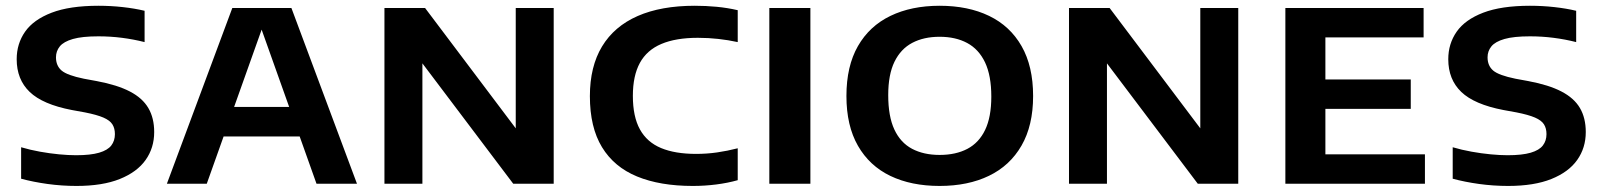

<svg xmlns="http://www.w3.org/2000/svg" viewBox="-20 -622 5425 650"><path d="M239 7.5Q189.5 7.5 140.8 0.8Q92 -6 51.5 -17V-123.5Q82 -114.5 115.2 -108.5Q148.5 -102.5 180.2 -99.5Q212 -96.5 237.5 -96.5Q286.5 -96.5 315.5 -105Q344.5 -113.5 356.8 -129.5Q369 -145.5 369 -168Q369 -187.5 360.5 -201Q352 -214.5 330 -224Q308 -233.5 267.5 -241.5L223.5 -249.5Q124.5 -268.5 80.5 -310.8Q36.5 -353 36.5 -421.5Q36.5 -474 65 -514.8Q93.5 -555.5 154.8 -579Q216 -602.5 313 -602.5Q355 -602.5 395.5 -598Q436 -593.5 469.5 -585.5V-479.5Q432 -489 392.8 -494Q353.5 -499 313 -499Q258 -499 226.8 -490Q195.5 -481 182.5 -465Q169.5 -449 169.5 -428Q169.5 -399.5 188.5 -383.2Q207.5 -367 264 -355.5L307.5 -347.5Q377 -334.5 419.8 -312.2Q462.5 -290 482.2 -256.2Q502 -222.5 502 -175Q502 -121.5 473 -80.5Q444 -39.5 385.5 -16Q327 7.5 239 7.5Z M545 0 766.5 -595H966.5L1188.5 0H1051.5L858.5 -542H873L680 0ZM702.5 -160 734 -260H999L1029.5 -160Z M1281.5 0V-595H1419L1747.5 -159H1726V-595H1854.5V0H1717.5L1388.5 -436H1410V0Z M2325.5 7.5Q2214.5 7.5 2136.8 -24.5Q2059 -56.5 2018 -123.8Q1977 -191 1977 -296.5Q1977 -396.5 2018.2 -464.8Q2059.5 -533 2138.8 -567.8Q2218 -602.5 2332 -602.5Q2370 -602.5 2406.5 -599Q2443 -595.5 2477.5 -587.5V-479.5Q2445.5 -486.5 2412 -490.2Q2378.5 -494 2342.5 -494Q2268 -494 2219 -473.2Q2170 -452.5 2146.2 -409Q2122.5 -365.5 2122.5 -297.5Q2122.5 -227 2146.5 -183.8Q2170.5 -140.5 2218 -120.8Q2265.5 -101 2336.5 -101Q2373 -101 2407.8 -106Q2442.5 -111 2477.5 -120V-12Q2444 -2.5 2404.8 2.5Q2365.5 7.5 2325.5 7.5Z M2584.5 0V-595H2723.5V0Z M3161 7.5Q3065 7.5 2994.2 -26.5Q2923.5 -60.5 2884.5 -128.5Q2845.5 -196.5 2845.5 -297Q2845.5 -398 2884.5 -466Q2923.5 -534 2994.5 -568.2Q3065.5 -602.5 3161 -602.5Q3257.5 -602.5 3328.5 -568.2Q3399.5 -534 3438.5 -465.8Q3477.5 -397.5 3477.5 -297Q3477.5 -197 3438.2 -129Q3399 -61 3328 -26.8Q3257 7.5 3161 7.5ZM3161 -97.5Q3216 -97.5 3255.2 -118.2Q3294.5 -139 3315.2 -182.5Q3336 -226 3336 -295Q3336 -366 3314.8 -410.8Q3293.5 -455.5 3254.2 -476.5Q3215 -497.5 3161 -497.5Q3107.5 -497.5 3068.5 -477Q3029.5 -456.5 3008.2 -413Q2987 -369.5 2987 -300Q2987 -228 3007.8 -183.5Q3028.5 -139 3067.8 -118.2Q3107 -97.5 3161 -97.5Z M3599 0V-595H3736.5L4065 -159H4043.5V-595H4172V0H4035L3706 -436H3727.5V0Z M4331.5 0V-595H4799.5V-495.5H4467V-99.5H4804V0ZM4406.5 -253.5V-353H4756V-253.5Z M5085.5 7.5Q5036 7.5 4987.2 0.8Q4938.5 -6 4898 -17V-123.5Q4928.5 -114.5 4961.8 -108.5Q4995 -102.5 5026.8 -99.5Q5058.5 -96.5 5084 -96.5Q5133 -96.5 5162 -105Q5191 -113.5 5203.2 -129.5Q5215.5 -145.5 5215.5 -168Q5215.5 -187.5 5207 -201Q5198.5 -214.5 5176.5 -224Q5154.5 -233.5 5114 -241.5L5070 -249.5Q4971 -268.5 4927 -310.8Q4883 -353 4883 -421.5Q4883 -474 4911.5 -514.8Q4940 -555.5 5001.2 -579Q5062.5 -602.5 5159.5 -602.5Q5201.5 -602.5 5242 -598Q5282.5 -593.5 5316 -585.5V-479.5Q5278.5 -489 5239.2 -494Q5200 -499 5159.5 -499Q5104.5 -499 5073.2 -490Q5042 -481 5029 -465Q5016 -449 5016 -428Q5016 -399.5 5035 -383.2Q5054 -367 5110.5 -355.5L5154 -347.5Q5223.5 -334.5 5266.2 -312.2Q5309 -290 5328.8 -256.2Q5348.5 -222.5 5348.5 -175Q5348.5 -121.5 5319.5 -80.5Q5290.5 -39.5 5232 -16Q5173.5 7.5 5085.5 7.5Z"/></svg>

Font: Encode Sans SC SemiExpanded SemiBold
Style: Regular
Weight: 600
Width: 6
Designer: Multiple Designers
Foundry: Impallari Type
Version: Version 3.002